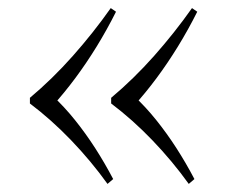

<svg xmlns="http://www.w3.org/2000/svg" viewBox="-20 -515 581 475"><path d="M246 -60Q205 -117 156 -168Q107 -219 54 -259V-273Q110 -320 160.5 -377Q211 -434 254 -495L267 -486Q245 -442 219.5 -400.5Q194 -359 166.5 -322Q139 -285 110 -253V-278Q139 -251 165.5 -218Q192 -185 215.5 -148.5Q239 -112 260 -72ZM447 -60Q406 -117 357 -168Q308 -219 255 -259V-273Q311 -320 361.5 -377Q412 -434 455 -495L468 -486Q446 -442 420.5 -400.5Q395 -359 367.5 -322Q340 -285 311 -253V-278Q340 -251 366.5 -218Q393 -185 416.5 -148.5Q440 -112 461 -72Z"/></svg>

Font: Savate ExtraLight
Style: Regular
Weight: 200
Designer: Max Esnée
Foundry: Plomb Type
Version: Version 2.000